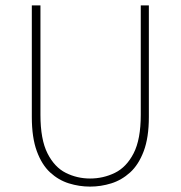

<svg xmlns="http://www.w3.org/2000/svg" viewBox="-20 -680 670 712"><path d="M314 12Q274 12 235.5 0Q197 -12 166 -40.5Q135 -69 116.5 -119.5Q98 -170 98 -246V-660H130V-254Q130 -163 156 -111.5Q182 -60 224 -39Q266 -18 314 -18Q363 -18 406 -39Q449 -60 475.5 -111.5Q502 -163 502 -254V-660H532V-246Q532 -170 513 -119.5Q494 -69 462.5 -40.5Q431 -12 392.5 0Q354 12 314 12Z"/></svg>

Font: Source Sans 3 ExtraLight ExtraLight
Style: Regular
Weight: 250
Version: Version 3.052;hotconv 1.1.0;makeotfexe 2.6.0